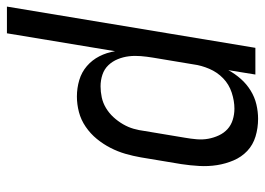

<svg xmlns="http://www.w3.org/2000/svg" viewBox="-156 -440 783 568"><g transform="rotate(90 236.0 -156.5)"><path d="M-28 215 94 -520H173L160 -440Q171 -460 186 -477Q201 -494 220.5 -506Q240 -518 261.5 -523Q283 -528 304 -528Q331 -528 356 -520.5Q381 -513 399 -496Q417 -479 427 -455.5Q437 -432 441 -406.5Q445 -381 443.5 -354Q442 -327 438 -301L418 -181Q414 -158 407.5 -135.5Q401 -113 390 -91.5Q379 -70 363.5 -51Q348 -32 327.5 -18Q307 -4 284 2Q261 8 238 8Q213 8 189.5 1Q166 -6 148 -21.5Q130 -37 119 -58.5Q108 -80 104 -105L51 215ZM208 -62Q224 -62 240.5 -65.5Q257 -69 272 -78Q287 -87 299 -100Q311 -113 320 -128.5Q329 -144 333.5 -160Q338 -176 340 -192L360 -312Q363 -329 364.5 -346.5Q366 -364 363 -380.5Q360 -397 353 -412Q346 -427 334.5 -437.5Q323 -448 307 -453Q291 -458 274 -458Q251 -458 226.5 -450Q202 -442 184 -424.5Q166 -407 156 -383.5Q146 -360 143 -337L123 -217Q120 -199 118.5 -181Q117 -163 119 -146Q121 -129 127.5 -113Q134 -97 145.5 -85Q157 -73 173.5 -67.5Q190 -62 208 -62Z"/></g></svg>

Font: Iosevka Term Oblique
Style: Regular
Weight: 400
Italic angle: -9°
Monospace: yes
Designer: Belleve Invis
Foundry: Belleve Invis
Version: Version 31.4.0